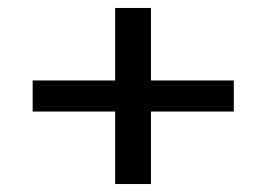

<svg xmlns="http://www.w3.org/2000/svg" viewBox="-20 -539 669 482"><path d="M269 -77V-259H62V-337H269V-519H359V-337H567V-259H359V-77Z"/></svg>

Font: Georama ExtraExtended
Style: Regular
Weight: 400
Width: 8
Designer: Jean-Baptiste Levee
Foundry: Production Type
Version: Version 1.000